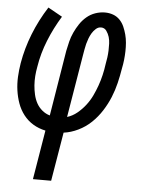

<svg xmlns="http://www.w3.org/2000/svg" viewBox="-53 -562 605 819"><g transform="rotate(5 250.0 -152.5)"><path d="M119 215 154 4Q125 -2 101 -16.5Q77 -31 60 -53Q43 -75 33.5 -101.5Q24 -128 20 -156.5Q16 -185 17.5 -214.5Q19 -244 24 -274Q35 -338 59.5 -400Q84 -462 121 -520L182 -486Q150 -434 127.5 -378Q105 -322 96 -265Q92 -244 90.5 -224Q89 -204 90.5 -184Q92 -164 96.5 -144.5Q101 -125 110 -108.5Q119 -92 134 -79.5Q149 -67 167 -62L213 -343Q217 -363 222 -383Q227 -403 236 -422.5Q245 -442 257 -460Q269 -478 285.5 -492Q302 -506 322.5 -513Q343 -520 363 -520Q382 -520 398.5 -514Q415 -508 427 -495.5Q439 -483 446 -467Q453 -451 457.5 -434Q462 -417 463.5 -399Q465 -381 464.5 -362.5Q464 -344 462 -325.5Q460 -307 456 -288Q451 -257 443.5 -225.5Q436 -194 423.5 -163.5Q411 -133 392.5 -104Q374 -75 349.5 -51.5Q325 -28 294 -13Q263 2 232 6L197 215ZM241 -62Q264 -69 283.5 -85Q303 -101 318.5 -121Q334 -141 344.5 -163Q355 -185 363 -207.5Q371 -230 376.5 -253.5Q382 -277 385 -300Q388 -315 390 -330Q392 -345 392.5 -359.5Q393 -374 392.5 -389Q392 -404 388 -417.5Q384 -431 375.5 -443Q367 -455 352 -455Q340 -455 330 -446Q320 -437 313.5 -426Q307 -415 302.5 -403Q298 -391 295 -379.5Q292 -368 290 -356Q288 -344 286 -333Z"/></g></svg>

Font: Iosevka Term Curly Oblique
Style: Regular
Weight: 400
Italic angle: -9°
Designer: Belleve Invis
Foundry: Belleve Invis
Version: Version 32.3.0